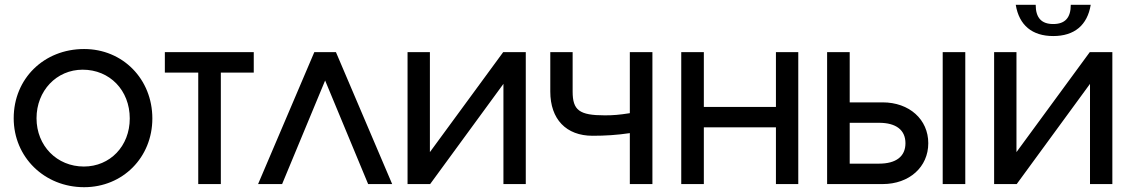

<svg xmlns="http://www.w3.org/2000/svg" viewBox="-20 -766 4709 799"><path d="M37 -274C37 -112 165 13 330 13C491 13 614 -111 614 -273C614 -437 491 -562 330 -562C163 -562 37 -439 37 -274ZM329 -73C217 -73 132 -159 132 -274C132 -388 215 -476 324 -476C437 -476 520 -390 520 -273C520 -158 438 -73 329 -73Z M805 0H899V-464H1036V-549H666V-464H805Z M1054 0H1154L1333 -431L1512 0H1612L1378 -549H1288Z M1676 0H1770L2075 -417V0H2168V-549H2074L1769 -133V-549H1676Z M2601 0H2695V-549H2601V-295C2557 -288 2531 -286 2497 -286C2391 -286 2363 -307 2363 -385V-549H2270V-385C2270 -270 2336 -201 2446 -201C2499 -201 2547 -204 2601 -212Z M2815 0H2909V-236H3209V0H3302V-549H3209V-321H2909V-549H2815Z M3516 -85V-255H3638C3709 -255 3748 -225 3748 -170C3748 -115 3709 -85 3638 -85ZM3422 0H3653C3764 0 3843 -71 3843 -170C3843 -269 3764 -340 3653 -340H3516V-549H3422ZM3903 0H3997V-549H3903Z M4207 -746C4221 -661 4275 -616 4363 -616C4451 -616 4505 -661 4519 -746H4436C4436 -692 4412 -666 4363 -666C4314 -666 4290 -692 4290 -746ZM4117 0H4211L4516 -417V0H4609V-549H4515L4210 -133V-549H4117Z"/></svg>

Font: Involve Medium
Style: Regular
Weight: 500
Designer: Stefan Peev
Foundry: Context Ltd.
Version: Version 1.001